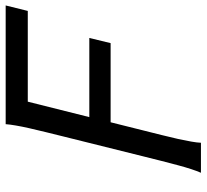

<svg xmlns="http://www.w3.org/2000/svg" viewBox="-46 -693 739 687"><g transform="rotate(-90 323.5 -349.5)"><path d="M531.2 -399.4 512.7 -323.2H229.5L200.7 -208Q191.9 -172.4 183.8 -140.6Q175.8 -108.9 169.9 -82.3Q164.1 -55.7 160.4 -34.7Q156.7 -13.7 156.2 0H48.8Q61.5 -28.8 75.9 -82.8Q90.3 -136.7 107.9 -208L177.7 -488.3Q186.5 -523.4 194.3 -555.4Q202.1 -587.4 208.3 -614.5Q214.4 -641.6 218 -662.8Q221.7 -684.1 222.7 -698.7H647.5L627.9 -619.6H303.2L248 -399.4Z"/></g></svg>

Font: Andika New Basic
Style: Italic
Weight: 400
Italic angle: -14°
Designer: Victor Gaultney, Annie Olsen, Julie Remington, Don Collingsworth, Eric Hays
Foundry: SIL International
Version: Version 5.500